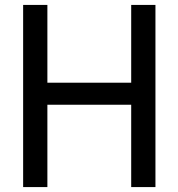

<svg xmlns="http://www.w3.org/2000/svg" viewBox="-20 -760 725 780"><path d="M74 0V-740H172.5V-424H513V-740H611.5V0H513V-334.5H172.5V0Z"/></svg>

Font: Encode Sans Semi Condensed Medium
Style: Regular
Weight: 500
Width: 4
Designer: Multiple Designers
Foundry: Impallari Type
Version: Version 3.000; ttfautohint (v1.8.3) -l 8 -r 50 -G 200 -x 14 